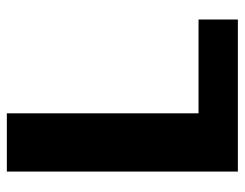

<svg xmlns="http://www.w3.org/2000/svg" viewBox="-97 -618 715 561"><g transform="rotate(-90 260.5 -337.5)"><path d="M39.7 0H484V-114.9H209.9V-675H39.7Z"/></g></svg>

Font: Anybody Thin
Style: Regular
Weight: 100
Designer: Tyler Finck
Foundry: Etcetera Type Company
Version: Version 1.114;gftools[0.9.25]